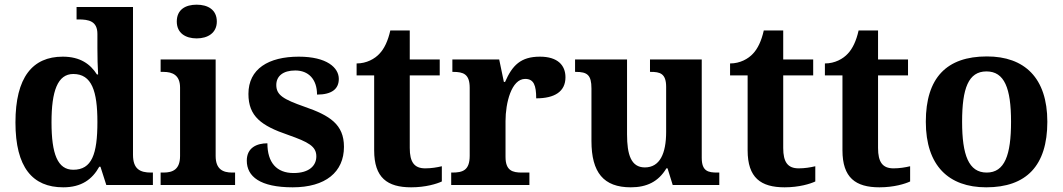

<svg xmlns="http://www.w3.org/2000/svg" viewBox="-20 -790 4541 820"><path d="M250 10C328 10 374 -24 404 -78H409L434 0H633V-53H625C578 -53 548 -68 548 -129V-760H307V-707H315C359 -707 396 -700 396 -645V-584C396 -548 397 -503 399 -472H394C366 -516 323 -548 248 -548C119 -548 46 -460 46 -267C46 -75 119 10 250 10ZM293 -65C226 -65 200 -132 200 -268C200 -401 226 -474 293 -474C372 -474 396 -401 396 -269C396 -131 372 -65 293 -65Z M820 -626C867 -626 906 -649 906 -698C906 -749 867 -770 820 -770C772 -770 735 -749 735 -698C735 -649 772 -626 820 -626ZM666 0H984V-53H972C932 -53 901 -67 901 -124V-536H666V-483H678C717 -483 749 -469 749 -416V-124C749 -67 719 -53 678 -53H666Z M1230 10C1370 10 1449 -55 1449 -163C1449 -259 1388 -297 1281 -334C1190 -366 1160 -384 1160 -427C1160 -465 1189 -489 1241 -489C1297 -489 1334 -452 1334 -386C1397 -386 1427 -410 1427 -453C1427 -501 1376 -548 1256 -548C1127 -548 1041 -496 1041 -389C1041 -293 1096 -253 1210 -214C1298 -183 1331 -165 1331 -122C1331 -83 1301 -51 1234 -51C1161 -51 1122 -96 1122 -178C1078 -178 1034 -160 1034 -104C1034 -36 1091 10 1230 10Z M1736 10C1798 10 1846 -5 1867 -15V-80C1846 -75 1822 -71 1796 -71C1749 -71 1730 -98 1730 -158V-468H1858V-536H1730V-660H1647C1637 -615 1621 -582 1601 -561C1581 -539 1546 -519 1503 -519V-468H1578V-148C1578 -31 1634 10 1736 10Z M1907 0H2241V-53H2209C2169 -53 2139 -61 2139 -120V-273C2139 -350 2164 -453 2223 -453C2260 -453 2270 -425 2270 -370C2349 -370 2395 -399 2395 -460C2395 -511 2362 -548 2286 -548C2204 -548 2168 -511 2137 -440H2132L2112 -536H1912V-483H1915C1959 -483 1986 -474 1986 -415V-125C1986 -62 1956 -53 1911 -53H1907Z M2674 10C2742 10 2792 -14 2826 -71H2831L2853 0H3052V-53H3044C3005 -53 2977 -58 2977 -116V-536H2756V-483H2759C2798 -483 2825 -477 2825 -419V-227C2825 -134 2798 -75 2734 -75C2675 -75 2658 -130 2658 -216V-536H2436V-483H2439C2488 -483 2506 -470 2506 -412V-188C2506 -53 2558 10 2674 10Z M3331 10C3393 10 3441 -5 3462 -15V-80C3441 -75 3417 -71 3391 -71C3344 -71 3325 -98 3325 -158V-468H3453V-536H3325V-660H3242C3232 -615 3216 -582 3196 -561C3176 -539 3141 -519 3098 -519V-468H3173V-148C3173 -31 3229 10 3331 10Z M3736 10C3798 10 3846 -5 3867 -15V-80C3846 -75 3822 -71 3796 -71C3749 -71 3730 -98 3730 -158V-468H3858V-536H3730V-660H3647C3637 -615 3621 -582 3601 -561C3581 -539 3546 -519 3503 -519V-468H3578V-148C3578 -31 3634 10 3736 10Z M4192 10C4363 10 4453 -82 4453 -270C4453 -458 4355 -549 4195 -549C4023 -549 3934 -458 3934 -270C3934 -82 4032 10 4192 10ZM4194 -53C4117 -53 4089 -128 4089 -270C4089 -413 4116 -485 4193 -485C4270 -485 4298 -413 4298 -270C4298 -128 4271 -53 4194 -53Z"/></svg>

Font: Noto Serif Georgian Bold
Style: Regular
Weight: 700
Designer: Monotype Design Team, Akaki Razmadze
Foundry: Google LLC
Version: Version 2.003